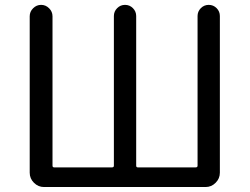

<svg xmlns="http://www.w3.org/2000/svg" viewBox="-20 -753 1006 773"><path d="M157.2 0Q133.8 0 116.7 -17.1Q99.6 -34.2 99.6 -57.6V-687.5Q99.6 -706.1 113.3 -719.7Q127 -733.4 145.5 -733.4Q164.1 -733.4 177.7 -719.7Q191.4 -706.1 191.4 -687.5V-85.9Q191.4 -79.1 198.2 -79.1H430.7Q438.5 -79.1 438.5 -85.9V-688.5Q438.5 -707 451.7 -720.2Q464.8 -733.4 483.4 -733.4Q502 -733.4 515.1 -720.2Q528.3 -707 528.3 -688.5V-85.9Q528.3 -79.1 535.2 -79.1H767.6Q775.4 -79.1 775.4 -85.9V-688.5Q775.4 -707 788.6 -720.2Q801.8 -733.4 820.3 -733.4Q838.9 -733.4 852.1 -720.2Q865.2 -707 865.2 -688.5V-57.6Q865.2 -34.2 848.1 -17.1Q831.1 0 807.6 0Z"/></svg>

Font: Gen Jyuu Gothic P Regular
Style: Regular
Weight: 400
Designer: [Source Han Sans]
Ryoko NISHIZUKA  (kana & ideographs); Paul D. Hunt (Latin, Greek & Cyrillic); Wenlong ZHANG  (bopomofo
Version: Version 1.002.20150607